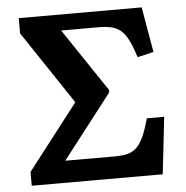

<svg xmlns="http://www.w3.org/2000/svg" viewBox="-51 -753 779 803"><g transform="rotate(-5 338.5 -351.5)"><path d="M50 0V-58L262 -332L57 -639V-703H573L606 -513L538 -497Q524 -542 510 -569.5Q496 -597 479.5 -611Q463 -625 440.5 -630.5Q418 -636 386 -636H229L407 -371V-361L171 -56L150 -92H409Q439 -92 460.5 -97.5Q482 -103 498 -118Q514 -133 527.5 -162Q541 -191 554 -239H627L600 0Z"/></g></svg>

Font: Literata 18pt SemiBold
Style: Regular
Weight: 600
Designer: Latin by Veronika Burian and Jose Scaglione. Greek by Irene Vlachou. Cyrillic by Vera Evstafieva.
Foundry: TypeTogether
Version: Version 3.103;gftools[0.9.29]